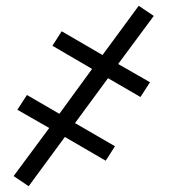

<svg xmlns="http://www.w3.org/2000/svg" viewBox="-20 -484 640 663"><path d="M79 159 27 124 150 -42 40 -105 73 -156 185 -91 298 -246 161 -326 193 -376 334 -294 459 -464 511 -429 388 -263 498 -200 465 -149 353 -214 239 -59 377 21 345 71 204 -11Z"/></svg>

Font: Iosevka Aile Light Oblique
Style: Regular
Weight: 300
Italic angle: -9°
Designer: Belleve Invis
Foundry: Belleve Invis
Version: Version 31.1.0; ttfautohint (v1.8.4)